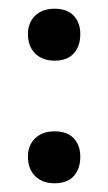

<svg xmlns="http://www.w3.org/2000/svg" viewBox="-20 -409 247 440"><path d="M105 11Q77 11 60.5 -5.5Q44 -22 44 -50Q44 -76 60.5 -92Q77 -108 105 -108Q134 -108 149 -92Q164 -76 164 -50Q164 -22 149 -5.5Q134 11 105 11ZM105 -270Q77 -270 60.5 -286.5Q44 -303 44 -331Q44 -357 60.5 -373Q77 -389 105 -389Q134 -389 149 -373Q164 -357 164 -331Q164 -303 149 -286.5Q134 -270 105 -270Z"/></svg>

Font: Cormorant Infant Light
Style: Bold
Weight: 700
Version: Version 4.001